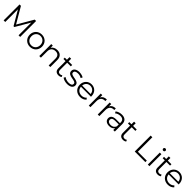

<svg xmlns="http://www.w3.org/2000/svg" viewBox="822 -3352 5967 5967"><g transform="rotate(45 3806.0 -368.5)"><path d="M780 -700 479 -181 175 -700H114V0H185V-557L460 -89H495L770 -560V0H841V-700Z M1269 5C1423 5 1536 -107 1536 -263C1536 -419 1423 -530 1269 -530C1115 -530 1001 -419 1001 -263C1001 -107 1115 5 1269 5ZM1269 -58C1157 -58 1073 -140 1073 -263C1073 -386 1157 -468 1269 -468C1381 -468 1464 -386 1464 -263C1464 -140 1381 -58 1269 -58Z M1949 -530C1858 -530 1787 -493 1749 -429V-526H1681V0H1752V-276C1752 -396 1823 -466 1936 -466C2036 -466 2094 -409 2094 -298V0H2165V-305C2165 -456 2077 -530 1949 -530Z M2610 -83C2590 -65 2561 -56 2532 -56C2473 -56 2441 -90 2441 -152V-466H2601V-526H2441V-641H2370V-526H2276V-466H2370V-148C2370 -51 2425 5 2524 5C2565 5 2607 -7 2635 -32Z M2905 5C3042 5 3122 -54 3122 -145C3122 -347 2781 -240 2781 -382C2781 -432 2823 -469 2918 -469C2972 -469 3027 -456 3073 -424L3104 -481C3060 -511 2986 -530 2918 -530C2784 -530 2710 -466 2710 -380C2710 -172 3051 -280 3051 -143C3051 -91 3010 -57 2910 -57C2836 -57 2765 -83 2723 -116L2691 -60C2734 -23 2818 5 2905 5Z M3712 -263C3712 -421 3605 -530 3457 -530C3309 -530 3200 -419 3200 -263C3200 -107 3312 5 3476 5C3559 5 3632 -25 3679 -81L3639 -127C3599 -81 3542 -58 3478 -58C3363 -58 3279 -131 3271 -241H3711C3711 -249 3712 -257 3712 -263ZM3457 -469C3560 -469 3635 -397 3644 -294H3271C3280 -397 3355 -469 3457 -469Z M3925 -423V-526H3857V0H3928V-268C3928 -392 3995 -462 4105 -462C4110 -462 4116 -461 4122 -461V-530C4025 -530 3958 -493 3925 -423Z M4318 -423V-526H4250V0H4321V-268C4321 -392 4388 -462 4498 -462C4503 -462 4509 -461 4515 -461V-530C4418 -530 4351 -493 4318 -423Z M4788 -530C4705 -530 4627 -504 4574 -459L4606 -406C4649 -444 4713 -468 4781 -468C4879 -468 4930 -419 4930 -329V-297H4763C4612 -297 4560 -229 4560 -148C4560 -57 4633 5 4752 5C4839 5 4901 -28 4933 -82V0H5001V-326C5001 -462 4924 -530 4788 -530ZM4763 -51C4679 -51 4630 -89 4630 -150C4630 -204 4663 -244 4765 -244H4930V-158C4902 -89 4843 -51 4763 -51Z M5446 -83C5426 -65 5397 -56 5368 -56C5309 -56 5277 -90 5277 -152V-466H5437V-526H5277V-641H5206V-526H5112V-466H5206V-148C5206 -51 5261 5 5360 5C5401 5 5443 -7 5471 -32Z M5877 0H6343V-64H5951V-700H5877Z M6487 -641C6517 -641 6539 -664 6539 -693C6539 -720 6516 -742 6487 -742C6458 -742 6435 -719 6435 -692C6435 -664 6458 -641 6487 -641ZM6451 0H6522V-526H6451Z M6972 -83C6952 -65 6923 -56 6894 -56C6835 -56 6803 -90 6803 -152V-466H6963V-526H6803V-641H6732V-526H6638V-466H6732V-148C6732 -51 6787 5 6886 5C6927 5 6969 -7 6997 -32Z M7566 -263C7566 -421 7459 -530 7311 -530C7163 -530 7054 -419 7054 -263C7054 -107 7166 5 7330 5C7413 5 7486 -25 7533 -81L7493 -127C7453 -81 7396 -58 7332 -58C7217 -58 7133 -131 7125 -241H7565C7565 -249 7566 -257 7566 -263ZM7311 -469C7414 -469 7489 -397 7498 -294H7125C7134 -397 7209 -469 7311 -469Z"/></g></svg>

Font: Montserrat Lite
Style: Regular
Weight: 400
Designer: Julieta Ulanovsky
Foundry: Julieta Ulanovsky
Version: Version 7.200;PS 007.200;hotconv 1.0.88;makeotf.lib2.5.64775